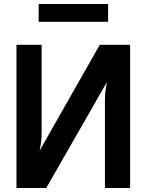

<svg xmlns="http://www.w3.org/2000/svg" viewBox="-20 -948 740 968"><path d="M213 0 519 -534C512 -497 509 -476 509 -439V0H636V-722H483L180 -189C187 -226 190 -246 190 -284V-722H63V0ZM525 -838V-928H175V-838Z"/></svg>

Font: Perun SemiBold
Style: Regular
Weight: 600
Foundry: Copyright (c) Stefan Peev, Context Ltd, 2016
Version: Version 1.089